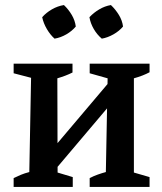

<svg xmlns="http://www.w3.org/2000/svg" viewBox="-20 -740 643 760"><path d="M160 -23 154 -110 457 -468V-374ZM34 0V-35Q48 -42 62.5 -48Q77 -54 96 -59L103 -432L34 -450V-488H267V-453Q253 -446 238.5 -440.5Q224 -435 207 -430L208 -57L268 -39V0ZM335 0V-35Q350 -43 367 -49Q384 -55 399 -59L406 -430L335 -450V-488H572V-454Q546 -440 510 -430V-57L572 -39V0ZM233 -720Q251 -703 264 -681Q277 -659 280 -635Q265 -617 242.5 -604Q220 -591 196 -587Q179 -602 165.5 -625Q152 -648 147 -672Q163 -690 185.5 -703Q208 -716 233 -720ZM419 -720Q437 -703 450.5 -681Q464 -659 467 -635Q452 -617 429 -604Q406 -591 383 -587Q364 -603 351 -625.5Q338 -648 334 -672Q351 -690 373 -703Q395 -716 419 -720Z"/></svg>

Font: Piazzolla 24pt SemiBold
Style: Regular
Weight: 600
Designer: Juan Pablo del Peral
Foundry: Huerta Tipografica
Version: Version 2.005